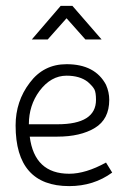

<svg xmlns="http://www.w3.org/2000/svg" viewBox="-20 -624 457 652"><path d="M325 -490H270L206 -562L142 -490H88L186 -604H226ZM215 -34Q271 -34 340 -72L361 -38Q298 8 215 8Q33 8 33 -198Q33 -280 81 -343Q128 -406 206 -406Q303 -406 340 -336Q351 -311 351 -285Q351 -219 302 -189.5Q253 -160 175 -160H81Q97 -34 215 -34ZM175 -202Q306 -202 306 -285Q306 -310 300.5 -320.5Q295 -331 278 -346Q251 -367 206 -367Q153 -367 114 -315Q78 -266 78 -202Z"/></svg>

Font: Bhavuka
Style: Regular
Weight: 400
Version: 2.94.0; ttfautohint (v1.2) -l 7 -r 28 -G 50 -x 13 -D deva -f